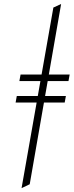

<svg xmlns="http://www.w3.org/2000/svg" viewBox="-20 -742 370 966"><path d="M88.5 204.5 248.5 -704 287.5 -722 129.5 185ZM77.5 -334 83.5 -367H330.5L324.5 -334ZM58.5 -226 64.5 -259H311.5L305.5 -226Z"/></svg>

Font: Overpass Thin
Style: Italic
Weight: 250
Italic angle: -10°
Designer: Delve Withrington, Dave Bailey, Thomas Jockin
Foundry: Delve Fonts LLC
Version: Version 4.000